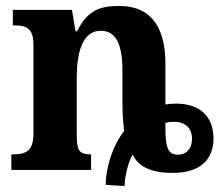

<svg xmlns="http://www.w3.org/2000/svg" viewBox="-20 -569 736 643"><path d="M334 50 397 54C399 16 409 -24 424 -51C445 -9 489 10 558 10C669 10 695 -53 695 -105C695 -183 645 -222 570 -222C556 -222 545 -221 534 -219V-355C534 -490 476 -549 380 -549C321 -549 275 -539 238 -464H233L221 -536H23V-484H27C68 -484 92 -475 92 -419V-121C92 -61 64 -52 22 -52H18V0H285V-52H281C243 -53 237 -67 237 -120V-310C237 -392 256 -466 317 -466C371 -466 390 -417 390 -331V-227C390 -191 392 -157 396 -130C358 -84 334 -7 334 50ZM577 -51C545 -51 533 -69 534 -146V-158C543 -160 551 -161 564 -161C601 -161 623 -139 623 -105C623 -67 600 -51 577 -51Z"/></svg>

Font: Noto Serif SemiCondensed
Style: Bold
Weight: 700
Width: 4
Designer: Monotype Design Team
Foundry: Monotype Imaging Inc.
Version: Version 2.015